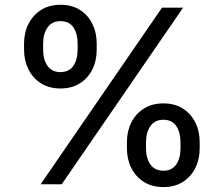

<svg xmlns="http://www.w3.org/2000/svg" viewBox="-20 -759 921 791"><path d="M79.1 -554.2V-579.6Q79.1 -624.5 97.4 -660.6Q115.7 -696.8 149.2 -718Q182.6 -739.3 229 -739.3Q276.4 -739.3 309.6 -718Q342.8 -696.8 360.6 -660.6Q378.4 -624.5 378.4 -579.6V-554.2Q378.4 -509.3 360.6 -473.1Q342.8 -437 309.3 -415.8Q275.9 -394.5 229 -394.5Q182.6 -394.5 148.9 -415.8Q115.2 -437 97.2 -473.4Q79.1 -509.8 79.1 -554.2ZM157.7 -579.6V-554.2Q157.7 -513.7 175.8 -487.8Q193.8 -461.9 229 -461.9Q264.6 -461.9 282.2 -487.8Q299.8 -513.7 299.8 -554.2V-579.6Q299.8 -620.1 282.5 -646Q265.1 -671.9 229 -671.9Q193.8 -671.9 175.8 -645.8Q157.7 -619.6 157.7 -579.6ZM502.9 -147.9V-173.3Q502.9 -218.3 521 -254.4Q539.1 -290.5 572.8 -311.8Q606.4 -333 653.3 -333Q700.2 -333 733.4 -311.8Q766.6 -290.5 784.7 -254.4Q802.7 -218.3 802.7 -173.3V-147.9Q802.7 -103 784.7 -66.9Q766.6 -30.8 733.2 -9.5Q699.7 11.7 653.3 11.7Q606.4 11.7 572.8 -9.5Q539.1 -30.8 521 -66.9Q502.9 -103 502.9 -147.9ZM581.5 -173.3V-147.9Q581.5 -107.4 599.6 -81.5Q617.7 -55.7 653.3 -55.7Q688.5 -55.7 706.1 -81.5Q723.6 -107.4 723.6 -147.9V-173.3Q723.6 -213.4 706.3 -239.5Q689 -265.6 653.3 -265.6Q617.7 -265.6 599.6 -239.5Q581.5 -213.4 581.5 -173.3ZM147.5 0 647.5 -727.5H734.4L234.4 0Z"/></svg>

Font: Inter Cardless Tabular
Style: Regular
Weight: 400
Designer: Rasmus Andersson
Foundry: rsms
Version: Version 4.000;git-4fc901f